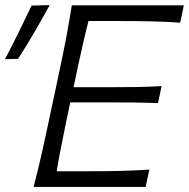

<svg xmlns="http://www.w3.org/2000/svg" viewBox="-30 -734 742 754"><path d="M102 0Q117.5 -60 130.2 -115.2Q143 -170.5 157 -237L207 -472Q221.5 -540.5 232 -596.8Q242.5 -653 252 -713H692L677.5 -645Q626.5 -648.5 568.5 -650Q510.5 -651.5 431.5 -651.5H317.5Q306 -606.5 295.8 -561.8Q285.5 -517 274.5 -466L259 -391.5H385Q455 -391.5 505.8 -392.2Q556.5 -393 604.5 -396L590.5 -329Q540.5 -331 490 -331.5Q439.5 -332 371 -332H246L228 -246.5Q217.5 -195.5 208.8 -151Q200 -106.5 192.5 -61.5H314.5Q381 -61.5 440.8 -62.8Q500.5 -64 556.5 -68L542 0ZM-10.5 -501.5Q17.5 -554.5 43.2 -607Q69 -659.5 94 -712L165 -714Q135.5 -660 104.8 -607Q74 -554 41 -503Z"/></svg>

Font: Commissioner Flair Light
Style: Italic
Weight: 300
Italic angle: -12°
Designer: Kostas Bartsokas
Foundry: Kostas Bartsokas
Version: Version 1.000; ttfautohint (v1.8.3)